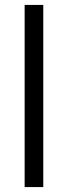

<svg xmlns="http://www.w3.org/2000/svg" viewBox="-20 -760 276 780"><path d="M80.1 0V-740H155.8V0Z"/></svg>

Font: Lexend Medium
Style: Regular
Weight: 500
Designer: Bonnie Shaver-Troup, Thomas Jockin
Foundry: Lexend
Version: Version 1.005